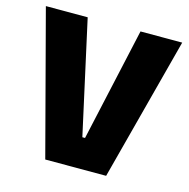

<svg xmlns="http://www.w3.org/2000/svg" viewBox="-97 -733 816 827"><g transform="rotate(15 311.5 -319.5)"><path d="M176 0 7.5 -639H194L305.5 -134H317.5L429.5 -639H615.5L447.5 0Z"/></g></svg>

Font: Anek Gurmukhi ExtraBold
Style: Regular
Weight: 800
Designer: Sarang Kulkarni (Gurmukhi), Yesha Goshar (Latin)
Foundry: Ek Type
Version: Version 1.003